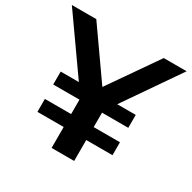

<svg xmlns="http://www.w3.org/2000/svg" viewBox="-177 -901 1059 1061"><g transform="rotate(30 352.0 -370.0)"><path d="M718.5 -740 477.5 -390.5H595.5V-308H428V-216H595.5V-133.5H428V0H284V-133.5H116.5V-216H284V-308H116.5V-390.5H232.5L-14 -740H142L358.5 -432L572.5 -740Z"/></g></svg>

Font: Encode Sans Expanded SemiBold
Style: Regular
Weight: 600
Width: 7
Designer: Multiple Designers
Foundry: Impallari Type
Version: Version 2.000